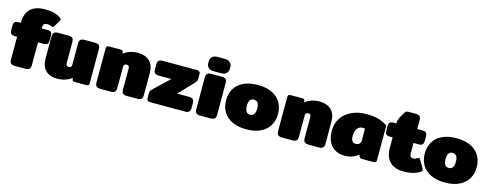

<svg xmlns="http://www.w3.org/2000/svg" viewBox="-29 -1407 5453 2133"><g transform="rotate(15 2697.0 -340.0)"><path d="M77 -57V-320H50Q18 -320 6.5 -333.5Q-5 -347 -5 -377V-423Q-5 -453 6.5 -466.5Q18 -480 50 -480H77V-485Q77 -586 133 -640.5Q189 -695 303 -695Q417 -695 481 -649Q494 -640 494 -629Q494 -622 488 -611L446 -540Q439 -527 428 -527Q422 -527 412 -532Q393 -542 364 -542Q339 -542 328 -530Q317 -518 317 -495V-480H382Q414 -480 425.5 -466.5Q437 -453 437 -423V-377Q437 -347 425.5 -333.5Q414 -320 382 -320H317V-57Q317 -28 303.5 -14Q290 0 256 0H137Q104 0 90.5 -14Q77 -28 77 -57Z M445 -172V-423Q445 -452 458.5 -466Q472 -480 505 -480H624Q658 -480 671.5 -466.5Q685 -453 685 -423V-183Q685 -163 692.5 -153.5Q700 -144 717 -144Q736 -144 743 -153.5Q750 -163 750 -183V-423Q750 -452 763.5 -466Q777 -480 810 -480H929Q963 -480 976.5 -466.5Q990 -453 990 -423V-33Q990 -13 982.5 -6.5Q975 0 952 0H826Q813 0 806.5 -2.5Q800 -5 798 -14L792 -39Q765 -15 720.5 0Q676 15 624 15Q541 15 493 -31.5Q445 -78 445 -172Z M1060 -57V-447Q1060 -467 1067.5 -473.5Q1075 -480 1098 -480H1224Q1237 -480 1243.5 -477.5Q1250 -475 1252 -466L1258 -441Q1285 -465 1328 -480Q1371 -495 1423 -495Q1505 -495 1555 -449Q1605 -403 1605 -312V-57Q1605 -28 1591.5 -14Q1578 0 1545 0H1426Q1393 0 1379 -14Q1365 -28 1365 -57V-297Q1365 -317 1358 -326.5Q1351 -336 1334 -336Q1315 -336 1307.5 -326.5Q1300 -317 1300 -297V-57Q1300 -28 1286.5 -14Q1273 0 1240 0H1121Q1088 0 1074 -14Q1060 -28 1060 -57Z M1653 -40V-87Q1653 -108 1659 -119.5Q1665 -131 1686 -151L1854 -310H1710Q1677 -310 1663.5 -324Q1650 -338 1650 -367V-423Q1650 -452 1663.5 -466Q1677 -480 1710 -480H2098Q2122 -480 2132 -471Q2142 -462 2142 -444V-393Q2142 -373 2135.5 -361.5Q2129 -350 2109 -329L1958 -170H2094Q2127 -170 2140.5 -156Q2154 -142 2154 -113V-57Q2154 -28 2140.5 -14Q2127 0 2094 0H1703Q1674 0 1663.5 -8Q1653 -16 1653 -40Z M2204 -585V-610Q2204 -639 2224.5 -659.5Q2245 -680 2284 -680H2371Q2410 -680 2431 -659.5Q2452 -639 2452 -610V-585Q2452 -556 2431 -535.5Q2410 -515 2371 -515H2284Q2245 -515 2224.5 -535.5Q2204 -556 2204 -585ZM2208 -57V-423Q2208 -452 2221.5 -466Q2235 -480 2268 -480H2387Q2421 -480 2434.5 -466.5Q2448 -453 2448 -423V-57Q2448 -28 2434.5 -14Q2421 0 2387 0H2268Q2235 0 2221.5 -14Q2208 -28 2208 -57Z M2502 -240Q2502 -318 2537 -375.5Q2572 -433 2639.5 -464Q2707 -495 2800 -495Q2941 -495 3020 -426.5Q3099 -358 3099 -240Q3099 -163 3063.5 -105.5Q3028 -48 2961 -16.5Q2894 15 2800 15Q2707 15 2639.5 -16.5Q2572 -48 2537 -105.5Q2502 -163 2502 -240ZM2860 -240Q2860 -286 2844.5 -306Q2829 -326 2800 -326Q2771 -326 2756 -306Q2741 -286 2741 -240Q2741 -153 2800 -153Q2860 -153 2860 -240Z M3149 -57V-447Q3149 -467 3156.5 -473.5Q3164 -480 3187 -480H3313Q3326 -480 3332.5 -477.5Q3339 -475 3341 -466L3347 -441Q3374 -465 3417 -480Q3460 -495 3512 -495Q3594 -495 3644 -449Q3694 -403 3694 -312V-57Q3694 -28 3680.5 -14Q3667 0 3634 0H3515Q3482 0 3468 -14Q3454 -28 3454 -57V-297Q3454 -317 3447 -326.5Q3440 -336 3423 -336Q3404 -336 3396.5 -326.5Q3389 -317 3389 -297V-57Q3389 -28 3375.5 -14Q3362 0 3329 0H3210Q3177 0 3163 -14Q3149 -28 3149 -57Z M3724 -219Q3724 -301 3766 -364Q3808 -427 3882.5 -461Q3957 -495 4050 -495Q4130 -495 4185.5 -479.5Q4241 -464 4294 -429V-33Q4294 -13 4286.5 -6.5Q4279 0 4256 0H4130Q4119 0 4113 -3Q4107 -6 4102 -14L4086 -39Q4057 -12 4019 1.5Q3981 15 3928 15Q3836 15 3780 -46.5Q3724 -108 3724 -219ZM4074 -197V-333Q4065 -337 4050 -337Q4009 -337 3986 -306.5Q3963 -276 3963 -219Q3963 -144 4017 -144Q4042 -144 4058 -158Q4074 -172 4074 -197Z M4396 -195V-320H4364Q4332 -320 4320.5 -333.5Q4309 -347 4309 -377V-423Q4309 -453 4320.5 -466.5Q4332 -480 4364 -480H4396V-491Q4396 -517 4409 -543.5Q4422 -570 4445 -609Q4456 -628 4466 -634Q4476 -640 4503 -640H4575Q4609 -640 4622.5 -626.5Q4636 -613 4636 -583V-480H4696Q4728 -480 4739.5 -466.5Q4751 -453 4751 -423V-377Q4751 -347 4739.5 -333.5Q4728 -320 4696 -320H4636V-199Q4636 -176 4645.5 -164.5Q4655 -153 4676 -153Q4691 -153 4698 -156Q4705 -159 4719 -168Q4728 -174 4736 -174Q4748 -174 4756 -160L4803 -79Q4812 -63 4812 -53Q4812 -42 4800 -34Q4763 -10 4717.5 2.5Q4672 15 4608 15Q4506 15 4451 -40.5Q4396 -96 4396 -195Z M4787 -240Q4787 -318 4822 -375.5Q4857 -433 4924.5 -464Q4992 -495 5085 -495Q5226 -495 5305 -426.5Q5384 -358 5384 -240Q5384 -163 5348.5 -105.5Q5313 -48 5246 -16.5Q5179 15 5085 15Q4992 15 4924.5 -16.5Q4857 -48 4822 -105.5Q4787 -163 4787 -240ZM5145 -240Q5145 -286 5129.5 -306Q5114 -326 5085 -326Q5056 -326 5041 -306Q5026 -286 5026 -240Q5026 -153 5085 -153Q5145 -153 5145 -240Z"/></g></svg>

Font: Mitr
Style: Bold
Weight: 700
Designer: Thanarat Vachiruckul
Foundry: Cadson Demak
Version: Version 1.003